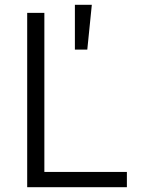

<svg xmlns="http://www.w3.org/2000/svg" viewBox="-20 -783 601 805"><path d="M166 -729V-62H512V2H94V-729ZM365 -763 346 -575H294V-763Z"/></svg>

Font: Sinter Normal
Style: Regular
Weight: 350
Foundry: Adobe & rsms
Version: Version 1.000